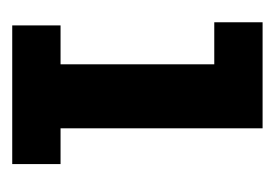

<svg xmlns="http://www.w3.org/2000/svg" viewBox="-86 -352 439 306"><g transform="rotate(90 133.0 -199.5)"><path d="M21 0V-77H83V-322H16V-399H185V-77H242V0Z"/></g></svg>

Font: Rokkitt SemiBold
Style: Regular
Weight: 600
Designer: Vernon Adams
Foundry: Vernon Adams
Version: Version 3.103